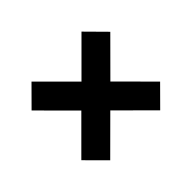

<svg xmlns="http://www.w3.org/2000/svg" viewBox="-112 -851 872 872"><g transform="rotate(45 323.5 -415.0)"><path d="M323.5 -321.5 483 -162 576 -254.5 416 -415 576 -575.5 483.5 -667.5 323.5 -508 163.5 -667.5 70.5 -575.5 231 -415 70.5 -254.5 163.5 -162Z"/></g></svg>

Font: Spartan
Style: Bold
Weight: 700
Designer: Matt Bailey, Mirko Velimirovic
Foundry: Matt Bailey
Version: Version 1.003